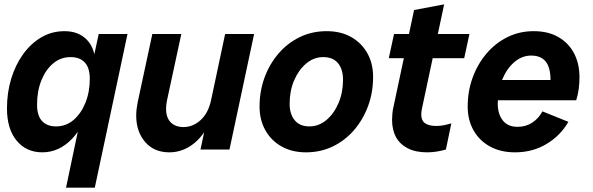

<svg xmlns="http://www.w3.org/2000/svg" viewBox="-20 -686 2722 881"><path d="M174 13Q101 13 56.5 -40.5Q12 -94 12 -189Q12 -261 31.5 -325Q51 -389 86.5 -438Q122 -487 170 -515Q218 -543 276 -543Q342 -543 380.5 -501.5Q419 -460 418 -383L394 -224Q370 -111 310.5 -49Q251 13 174 13ZM237 -106Q283 -106 317.5 -135.5Q352 -165 372 -214.5Q392 -264 392 -324Q392 -375 369 -399.5Q346 -424 304 -424Q259 -424 224.5 -395.5Q190 -367 170 -317.5Q150 -268 150 -206Q150 -155 173 -130.5Q196 -106 237 -106ZM283 175 349 -139 394 -265 404 -396 433 -530H565L415 175Z M757 13Q687 13 646 -34.5Q605 -82 605 -156Q605 -171 607 -187Q609 -203 612 -218L679 -530H812L746 -224Q744 -214 743 -205Q742 -196 742 -188Q742 -146 763.5 -124.5Q785 -103 822 -103Q865 -103 900 -134.5Q935 -166 948 -224L1013 -530H1146L1033 0H900L939 -184L976 -224Q960 -150 928 -96.5Q896 -43 852 -15Q808 13 757 13Z M1384 13Q1320 13 1272 -14Q1224 -41 1197.5 -88.5Q1171 -136 1171 -197Q1171 -268 1194 -330.5Q1217 -393 1258.5 -441Q1300 -489 1356 -516Q1412 -543 1479 -543Q1544 -543 1591.5 -516Q1639 -489 1665.5 -442Q1692 -395 1692 -333Q1692 -262 1669 -199.5Q1646 -137 1604.5 -89Q1563 -41 1507 -14Q1451 13 1384 13ZM1400 -106Q1443 -106 1478 -135.5Q1513 -165 1533.5 -213.5Q1554 -262 1554 -320Q1554 -368 1531 -396Q1508 -424 1463 -424Q1420 -424 1385 -394.5Q1350 -365 1329.5 -317Q1309 -269 1309 -210Q1309 -163 1332 -134.5Q1355 -106 1400 -106Z M1940 13Q1887 13 1851 -5.5Q1815 -24 1797 -57Q1779 -90 1779 -136Q1779 -149 1780.5 -165.5Q1782 -182 1786 -198L1880 -640L2018 -666L1916 -187Q1913 -173 1913 -160Q1913 -133 1930.5 -120.5Q1948 -108 1982 -108Q2000 -108 2017 -111.5Q2034 -115 2051 -120L2026 0Q2006 6 1984 9.5Q1962 13 1940 13ZM1764 -419 1788 -530H2134L2110 -419Z M2343 13Q2277 13 2228 -14Q2179 -41 2152.5 -88.5Q2126 -136 2126 -197Q2126 -268 2149 -330.5Q2172 -393 2213 -441Q2254 -489 2309 -516Q2364 -543 2429 -543Q2495 -543 2542 -516Q2589 -489 2614 -441.5Q2639 -394 2639 -331Q2639 -305 2635.5 -278Q2632 -251 2624 -226H2210L2230 -319H2547L2501 -265Q2504 -278 2505 -292Q2506 -306 2506 -320Q2506 -376 2484 -403.5Q2462 -431 2417 -431Q2375 -431 2340 -401Q2305 -371 2284.5 -321Q2264 -271 2264 -210Q2264 -163 2287 -133.5Q2310 -104 2355 -104Q2393 -104 2422.5 -123.5Q2452 -143 2469 -175L2588 -127Q2552 -64 2488 -25.5Q2424 13 2343 13Z"/></svg>

Font: Radio Canada Big SemiBold
Style: Italic
Weight: 600
Italic angle: -12°
Designer: Étienne Aubert Bonn
Foundry: Coppers and Brasses
Version: Version 1.001